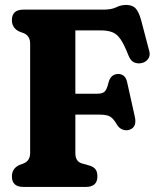

<svg xmlns="http://www.w3.org/2000/svg" viewBox="-20 -738 614 758"><path d="M388.5 -700Q420.5 -700 438.8 -709.2Q457 -718.5 478 -718.5Q503.5 -718.5 516 -704.2Q528.5 -690 537 -659L569.5 -535.5Q574 -517.5 564.2 -504.5Q554.5 -491.5 536.5 -488.5Q522.5 -486 509 -492Q495.5 -498 487 -519.5Q470.5 -562 455.8 -583.2Q441 -604.5 422.5 -611.2Q404 -618 378 -618H277.5V-368H363.5Q385.5 -368 394 -377.2Q402.5 -386.5 408.5 -412.5Q417.5 -445.5 446.5 -446Q475 -446 482 -413L512 -278.5Q522 -235.5 490.5 -225.5Q477.5 -221.5 464 -226.5Q450.5 -231.5 442 -245.5Q428.5 -269 415.5 -277.2Q402.5 -285.5 372 -285.5H277.5V-133.5Q277.5 -101.5 301.5 -93.5L336 -83.5Q350.5 -78.5 357.5 -69Q364.5 -59.5 364.5 -41.5Q364.5 0 318.5 0H72.5Q27 0 27 -41.5Q27 -72 55 -86L75 -93.5Q99 -105 99 -133.5V-566.5Q99 -595 75 -606.5L55 -614Q27 -628 27 -658.5Q27 -700 72.5 -700Z"/></svg>

Font: Fraunces 144pt S100
Style: Bold
Weight: 700
Version: Version 1.000; ttfautohint (v1.8.3)